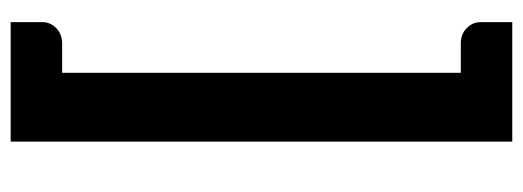

<svg xmlns="http://www.w3.org/2000/svg" viewBox="-330 -488 980 360"><g transform="rotate(90 160.0 -308.0)"><path d="M245.5 162H21.5V102.5Q21.5 87.5 32.8 76.5Q44 65.5 61.5 65.5H116.5V-682H61.5Q44 -682 32.8 -693Q21.5 -704 21.5 -719.5V-778.5H245.5Z"/></g></svg>

Font: Lato ExtraBold
Style: Regular
Weight: 800
Designer: Lukasz Dziedzic with Adam Twardoch and Botio Nikoltchev
Foundry: tyPoland Lukasz Dziedzic
Version: Version 2.015; 2015-08-06; http://www.latofonts.com/